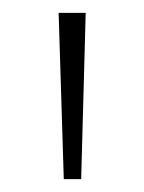

<svg xmlns="http://www.w3.org/2000/svg" viewBox="-20 -734 223 298"><path d="M113 -714 106 -456H79L71 -714Z"/></svg>

Font: Noto Sans Symbols ExtraLight
Style: Regular
Weight: 250
Version: Version 2.002